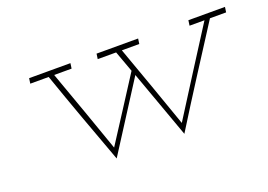

<svg xmlns="http://www.w3.org/2000/svg" viewBox="-67 -539 1012 725"><g transform="rotate(-20 438.5 -176.0)"><path d="M730 -375 727 -354H787Q733 -270 680.5 -187Q628 -104 574 -19Q545 -103 515 -186.5Q485 -270 455 -354H525L528 -375H361L358 -354H432L463 -269Q422 -206 382 -143Q342 -80 302 -19Q273 -103 243 -186.5Q213 -270 183 -354H253L256 -375H90L87 -354H161Q194 -259 228 -165.5Q262 -72 297 23L471 -249L569 23Q628 -72 688 -165.5Q748 -259 809 -354H874L877 -375Z"/></g></svg>

Font: Josefin Slab ExtraLight
Style: Italic
Weight: 250
Italic angle: -12°
Designer: Santiago Orozco
Foundry: Typemade
Version: Version 2.100